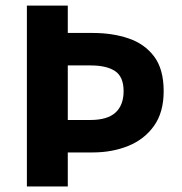

<svg xmlns="http://www.w3.org/2000/svg" viewBox="-20 -672 657 692"><path d="M76.9 0V-651.8H224.3V-553.2H314.8Q385.6 -553.2 443.3 -533.6Q501.1 -514.1 535.5 -468.4Q569.9 -422.7 569.9 -343.5Q569.9 -267.3 535.1 -218.4Q500.3 -169.5 442.1 -146Q383.9 -122.6 314.8 -122.6H224.3V0ZM224.3 -239.6H306.1Q367 -239.6 396.3 -266.3Q425.5 -293.1 425.5 -343.5Q425.5 -395.1 395 -415.6Q364.5 -436.2 306.1 -436.2H224.3Z"/></svg>

Font: Source Sans 3
Style: Regular
Weight: 200
Designer: Paul D. Hunt
Foundry: Adobe
Version: Version 3.046;hotconv 1.0.118;makeotfexe 2.5.65603